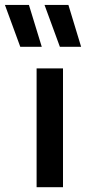

<svg xmlns="http://www.w3.org/2000/svg" viewBox="-76 -780 358 800"><path d="M76.5 0V-495H186.5V0ZM262 -585H173.5L109.5 -759.5H209ZM98 -585H8.5L-55.5 -759.5H44.5Z"/></svg>

Font: Geologica Cursive
Style: Regular
Weight: 400
Designer: Sindre Bremnes, Frode Helland
Foundry: Monokrom Skriftforlag AS
Version: Version 1.010;gftools[0.9.28]